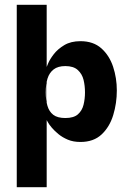

<svg xmlns="http://www.w3.org/2000/svg" viewBox="-20 -583 543 802"><path d="M316 10Q286 10 263.5 0.5Q241 -9 224.5 -22.5Q208 -36 196.5 -49.5Q185 -63 180 -72.5Q175 -82 174 -83V-301Q174 -301 181 -318Q188 -335 204.5 -356.5Q221 -378 248.5 -394.5Q276 -411 316 -411Q370 -411 403.5 -381Q437 -351 452.5 -304Q468 -257 468 -205Q468 -152 453 -102.5Q438 -53 404.5 -21.5Q371 10 316 10ZM50 199V-563H175V-82V199ZM253 -90Q288 -90 305.5 -105.5Q323 -121 329 -145.5Q335 -170 335 -197Q335 -225 329 -249.5Q323 -274 305 -290.5Q287 -307 253 -307Q222 -307 204 -293Q186 -279 178.5 -255Q171 -231 171 -197Q171 -166 178 -141.5Q185 -117 202.5 -103.5Q220 -90 253 -90Z"/></svg>

Font: Darker Grotesque ExtraBold
Style: Regular
Weight: 800
Designer: Gabriel Lam
Foundry: TypeRant
Version: Version 1.000;gftools[0.9.28]